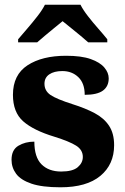

<svg xmlns="http://www.w3.org/2000/svg" viewBox="-20 -786 532 816"><path d="M237 10Q159 10 113.5 -5.5Q68 -21 48.5 -47.5Q29 -74 29 -107Q29 -149 58 -166.5Q87 -184 126 -184Q126 -118 156.5 -87.5Q187 -57 240 -57Q289 -57 310.5 -75.5Q332 -94 332 -119Q332 -149 303.5 -167Q275 -185 211 -205Q122 -232 78.5 -270.5Q35 -309 35 -383Q35 -468 97 -508.5Q159 -549 261 -549Q326 -549 365.5 -535Q405 -521 423.5 -499Q442 -477 442 -453Q442 -419 417.5 -401Q393 -383 340 -383Q340 -432 313 -458Q286 -484 245 -484Q210 -484 189.5 -470Q169 -456 169 -430Q169 -400 194.5 -382.5Q220 -365 289 -343Q343 -326 382.5 -305Q422 -284 443.5 -251.5Q465 -219 465 -169Q465 -87 406.5 -38.5Q348 10 237 10ZM57 -619Q73 -638 95.5 -664Q118 -690 139 -717Q160 -744 171 -766H322Q333 -744 354 -717Q375 -690 398 -664Q421 -638 436 -619V-606H355Q343 -617 323 -633.5Q303 -650 282 -667Q261 -684 246 -696Q231 -684 210.5 -667Q190 -650 170 -633.5Q150 -617 138 -606H57Z"/></svg>

Font: Noto Serif ExtraBold
Style: Regular
Weight: 800
Designer: Monotype Design Team
Foundry: Monotype Imaging Inc.
Version: Version 2.014